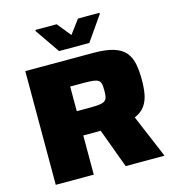

<svg xmlns="http://www.w3.org/2000/svg" viewBox="-128 -1014 1027 1122"><g transform="rotate(-15 385.0 -452.5)"><path d="M70 0V-688H482Q557 -688 603.5 -673.5Q650 -659 674 -630.5Q698 -602 706.5 -560Q715 -518 715 -463Q715 -416 708 -377Q701 -338 680.5 -308.5Q660 -279 618 -261L728 0H493L390 -279L450 -249Q435 -240 420.5 -238.5Q406 -237 395 -237H300V0ZM300 -384H381Q418 -384 439 -387Q460 -390 470.5 -398Q481 -406 484 -420.5Q487 -435 487 -460Q487 -484 484 -498.5Q481 -513 470.5 -520.5Q460 -528 439.5 -530.5Q419 -533 382 -533H300ZM291 -750 189 -898V-905H318L385 -822L447 -905H577V-898L474 -750Z"/></g></svg>

Font: Saira Expanded ExtraBold
Style: Regular
Weight: 800
Width: 7
Designer: Hector Gatti with collaboration of the Omnibus-Type team
Foundry: Omnibus-Type
Version: Version 1.101